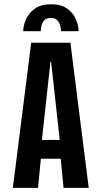

<svg xmlns="http://www.w3.org/2000/svg" viewBox="-20 -906 490 926"><path d="M408 0H286.5L273 -140.5H177L163.5 0H42L130.5 -700H319.5ZM223.5 -609 182 -231H268L226.5 -609ZM226 -885.5Q275 -885.5 304.2 -864.2Q333.5 -843 346.2 -812.5Q359 -782 359 -755.5H274.5Q274.5 -765 271 -780.2Q267.5 -795.5 257 -807.5Q246.5 -819.5 225 -819.5Q203.5 -819.5 193 -807.5Q182.5 -795.5 179.5 -780.2Q176.5 -765 176.5 -755.5H92Q92 -782 105.2 -812.5Q118.5 -843 148 -864.2Q177.5 -885.5 226 -885.5Z"/></svg>

Font: Trispace Condensed Medium
Style: Regular
Weight: 500
Width: 3
Designer: Tyler Finck
Foundry: Etcetera Type Company
Version: Version 1.210; ttfautohint (v1.8.3)